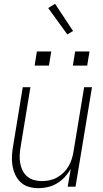

<svg xmlns="http://www.w3.org/2000/svg" viewBox="-20 -976 540 1004"><path d="M182 8Q155 8 130.5 1Q106 -6 88 -23Q70 -40 59.5 -63Q49 -86 45 -111Q41 -136 42.5 -162.5Q44 -189 49 -215L99 -520H139L88 -209Q84 -188 83 -166Q82 -144 85.5 -123.5Q89 -103 98 -84.5Q107 -66 122.5 -53Q138 -40 158 -34.5Q178 -29 200 -29Q220 -29 240.5 -33.5Q261 -38 279.5 -48.5Q298 -59 313.5 -74.5Q329 -90 339.5 -108.5Q350 -127 356 -147Q362 -167 365 -187L420 -520H461L375 0H334L350 -93Q337 -70 319 -50.5Q301 -31 278.5 -17.5Q256 -4 231 2Q206 8 182 8ZM361 -633 373 -707H448L436 -633ZM161 -633 173 -707H248L236 -633ZM332 -796 232 -934 268 -956 362 -814Z"/></svg>

Font: Iosevka SS04 XLt Obl
Style: Regular
Weight: 200
Italic angle: -9°
Monospace: yes
Designer: Belleve Invis
Foundry: Belleve Invis
Version: Version 19.0.0; ttfautohint (v1.8.4)